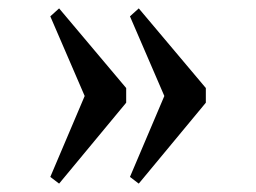

<svg xmlns="http://www.w3.org/2000/svg" viewBox="-20 -493 611 458"><path d="M121 -55 100 -71 182 -264 100 -454 121 -473 281 -283V-248ZM311 -55 290 -71 372 -264 290 -454 311 -473 471 -283V-248Z"/></svg>

Font: Bentinck
Style: Regular
Weight: 400
Designer: Jörg Drees
Foundry: Jörg Drees
Version: Version 1.000; ttfautohint (v1.8.4.7-5d5b)